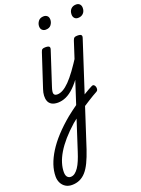

<svg xmlns="http://www.w3.org/2000/svg" viewBox="-384 -907 1332 1811"><g transform="rotate(-20 281.5 -1.5)"><path d="M151 17Q111 17 87.5 3Q64 -11 55 -35Q46 -59 47.5 -89Q49 -119 60 -151L169 -483Q175 -503 184.5 -509Q194 -515 214 -515Q245 -515 253.5 -505.5Q262 -496 255 -476L147 -145Q130 -95 136.5 -76.5Q143 -58 172 -58Q186 -58 192.5 -46.5Q199 -35 197 -20.5Q195 -6 183.5 5.5Q172 17 151 17ZM276 -669Q256 -669 241.5 -682Q227 -695 227 -720Q227 -747 245 -771Q263 -795 300 -795Q320 -795 334.5 -782.5Q349 -770 349 -744Q349 -717 331.5 -693Q314 -669 276 -669ZM148 17Q134 17 127.5 5.5Q121 -6 123.5 -20.5Q126 -35 137.5 -46.5Q149 -58 170 -58Q198 -58 228.5 -75Q259 -92 293.5 -127Q328 -162 368.5 -217.5Q409 -273 458 -350Q467 -363 479.5 -361.5Q492 -360 499.5 -350.5Q507 -341 501 -328Q448 -233 402.5 -167Q357 -101 315 -60.5Q273 -20 232 -1.5Q191 17 148 17ZM346 74Q364 60 385 46.5Q406 33 426.5 20.5Q447 8 466 -2.5Q485 -13 499 -20Q514 -28 523.5 -21.5Q533 -15 537 -1.5Q541 12 538.5 25Q536 38 525 44Q505 54 481.5 68.5Q458 83 432 99Q406 115 380.5 132Q355 149 333 165ZM9 792Q-28 792 -55 775Q-82 758 -96.5 729Q-111 700 -111 665Q-111 608 -91 548.5Q-71 489 -32 426.5Q7 364 65.5 300.5Q124 237 201 173Q225 154 250 135Q275 116 302 97L490 -483Q497 -503 506.5 -509Q516 -515 535 -515Q566 -515 574.5 -505.5Q583 -496 576 -476L251 524Q227 595 202.5 646Q178 697 149.5 729Q121 761 86 776.5Q51 792 9 792ZM23 716Q46 716 65.5 701.5Q85 687 102.5 661Q120 635 135.5 598Q151 561 165 517L262 218Q252 226 242 234Q232 242 222 250Q159 306 112.5 359.5Q66 413 35.5 464Q5 515 -9.5 562.5Q-24 610 -24 653Q-24 673 -18.5 687Q-13 701 -2 708.5Q9 716 23 716ZM601 -669Q579 -669 566 -683Q553 -697 553 -720Q553 -754 572.5 -774.5Q592 -795 625 -795Q648 -795 661 -781Q674 -767 674 -744Q674 -710 654 -689.5Q634 -669 601 -669Z"/></g></svg>

Font: Playwrite NL
Style: Regular
Weight: 400
Designer: Veronika Burian, José Scaglione
Foundry: TypeTogether
Version: Version 1.002